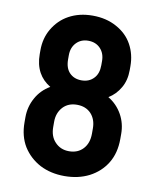

<svg xmlns="http://www.w3.org/2000/svg" viewBox="-81 -764 686 839"><g transform="rotate(10 262.0 -345.0)"><path d="M153.3 -13.7Q105.5 -39.1 77.1 -84Q49.8 -128.9 49.8 -190.4V-212.9Q49.8 -259.8 72.3 -299.8Q93.8 -338.9 133.8 -362.3Q99.6 -382.8 82 -415Q63.5 -449.2 63.5 -495.1V-512.7Q63.5 -565.4 87.9 -607.4Q114.3 -652.3 157.2 -675.8Q203.1 -701.2 262.7 -701.2Q323.2 -701.2 369.1 -675.8Q416 -650.4 439.5 -607.4Q462.9 -564.5 462.9 -512.7V-495.1Q462.9 -449.2 443.4 -416Q423.8 -381.8 391.6 -362.3Q430.7 -338.9 453.1 -298.8Q474.6 -259.8 474.6 -213.9V-191.4Q474.6 -128.9 447.3 -84Q419.9 -39.1 371.1 -13.7Q323.2 10.7 261.7 10.7Q201.2 10.7 153.3 -13.7ZM317.4 -436.5Q336.9 -457 336.9 -494.1V-512.7Q336.9 -546.9 316.4 -568.4Q295.9 -589.8 262.7 -589.8Q230.5 -589.8 210 -568.4Q189.5 -546.9 189.5 -512.7V-494.1Q189.5 -456.1 209 -435.5Q229.5 -414.1 262.7 -414.1Q296.9 -414.1 317.4 -436.5ZM325.2 -125Q348.6 -150.4 348.6 -192.4V-215.8Q348.6 -255.9 325.2 -281.2Q301.8 -305.7 262.7 -305.7Q224.6 -305.7 201.2 -281.2Q176.8 -254.9 176.8 -215.8V-192.4Q176.8 -150.4 200.2 -126Q224.6 -99.6 262.7 -99.6Q301.8 -99.6 325.2 -125Z"/></g></svg>

Font: Altinn-DIN
Style: DIN-Bold
Weight: 700
Designer: Charles Nix
Foundry: Altinn
Version: Version 2.00